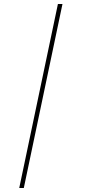

<svg xmlns="http://www.w3.org/2000/svg" viewBox="-20 -735 432 968"><path d="M272 -715H295L100 213H77Z"/></svg>

Font: Elsie
Style: Regular
Weight: 400
Designer: Alejandro Inler
Foundry: Alejandro Inler
Version: 1.001